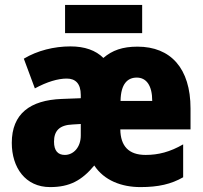

<svg xmlns="http://www.w3.org/2000/svg" viewBox="-20 -752 828 782"><path d="M559 -732H245V-617H559ZM540 -562C479 -562 437 -547 401 -516C370 -547 325 -563 267 -563C200 -563 132 -546 77 -513L122 -392C172 -419 216 -432 252 -432C287 -432 309 -412 309 -365V-352L231 -349C103 -344 28 -289 28 -170C28 -70 83 10 184 10C264 10 313 -17 364 -78C404 -17 475 10 552 10C625 10 677 -2 726 -30V-164C672 -133 625 -121 573 -121C504 -121 471 -157 470 -225H756V-310C756 -474 675 -562 540 -562ZM537 -436C576 -436 600 -404 600 -341H471C472 -411 500 -436 537 -436ZM276 -245 309 -247V-200C309 -153 280 -121 244 -121C216 -121 200 -138 200 -175C200 -219 222 -243 276 -245Z"/></svg>

Font: Noto Sans Condensed Black
Style: Regular
Weight: 900
Width: 3
Designer: Monotype Design Team
Foundry: Monotype Imaging Inc.
Version: Version 2.013